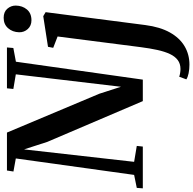

<svg xmlns="http://www.w3.org/2000/svg" viewBox="-32 -778 1056 1050"><g transform="rotate(-90 496.0 -253.0)"><path d="M-9 0 -6.5 -33 64.5 -47.5 154.5 -694.5 83 -707.5 88.5 -743H296L508.5 -237.5L546.5 -119.5L614.5 -694.5L534.5 -708L538 -743H761.5L758.5 -708L683.5 -694L585.5 0H468L245 -522.5L204 -649.5L136 -47.5L223 -33L219.5 0ZM884 13.5Q873.5 94.5 843.5 148Q813.5 201.5 768.5 228.2Q723.5 255 667.5 255Q642.5 255 620.5 250.5Q598.5 246 587 238L601.5 199Q609 202 621.2 204Q633.5 206 643.5 206Q672.5 206 692.5 191Q712.5 176 725.8 147.8Q739 119.5 747.8 79.5Q756.5 39.5 763 -10.5L821.5 -466L759.5 -490L765 -518.5L932.5 -544.5L954.5 -531.5ZM910 -609Q880.5 -609 862.2 -629Q844 -649 844.5 -676.5Q845.5 -712.5 866.8 -736.8Q888 -761 923.5 -761Q956 -761 973.2 -741Q990.5 -721 990.5 -695Q990 -658.5 969.2 -633.8Q948.5 -609 910 -609Z"/></g></svg>

Font: Merriweather 72pt SemiBold
Style: Italic
Weight: 600
Italic angle: -7.8°
Version: Version 2.101